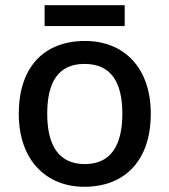

<svg xmlns="http://www.w3.org/2000/svg" viewBox="-20 -706 649 736"><path d="M458 -686H151V-606H458ZM558 -270C558 -449 453 -549 306 -549C149 -549 52 -449 52 -270C52 -91 158 10 303 10C459 10 558 -91 558 -270ZM161 -270C161 -392 204 -461 304 -461C405 -461 449 -392 449 -270C449 -149 405 -77 305 -77C205 -77 161 -149 161 -270Z"/></svg>

Font: Noto Sans Bamum Medium
Style: Regular
Weight: 500
Designer: Monotype Design Team
Foundry: Monotype Imaging Inc.
Version: Version 2.002